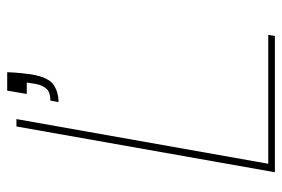

<svg xmlns="http://www.w3.org/2000/svg" viewBox="-142 -622 765 520"><g transform="rotate(-90 240.0 -362.5)"><path d="M33 0 157 -700H177L56 -18H405L402 0ZM223 -586 227 -608Q249 -608 258.5 -618Q268 -628 272 -647L276 -672H245L254 -725H304Q303 -703 301.5 -688Q300 -673 298 -659Q290 -613 270 -599.5Q250 -586 223 -586Z"/></g></svg>

Font: DM Sans 11pt Thin
Style: Italic
Weight: 250
Italic angle: -10°
Version: Version 4.004;gftools[0.9.30]